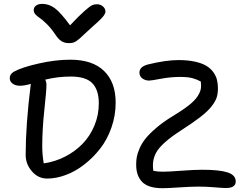

<svg xmlns="http://www.w3.org/2000/svg" viewBox="-20 -946 1276 1001"><path d="M484.9 -923.8Q503.9 -923.8 516.8 -912.4Q529.8 -900.9 529.8 -886.2Q529.8 -874.5 515.4 -857.4Q501 -840.3 449.2 -794.9Q435.1 -782.2 418.9 -767.1Q402.8 -752 395.8 -745.6Q388.7 -739.3 378.9 -732.4Q369.1 -725.6 360.1 -723.4Q351.1 -721.2 338.9 -721.2Q315.9 -721.2 299.6 -731.9Q283.2 -742.7 264.2 -772Q243.7 -801.8 221.4 -823.2Q199.2 -844.7 186.3 -853Q173.3 -861.3 164.6 -871.1Q155.8 -880.9 155.8 -893.1Q155.8 -908.2 168 -917Q180.2 -925.8 200.2 -925.8Q234.9 -925.8 265.4 -903.6Q295.9 -881.3 345.2 -814Q392.6 -864.3 420.7 -888.9Q448.7 -913.6 460 -918.7Q471.2 -923.8 484.9 -923.8ZM226.1 -15.1Q178.7 -15.1 146.2 -53Q113.8 -90.8 113.8 -138.2Q113.8 -293.9 140.1 -503.9L141.1 -508.8Q107.9 -499 84 -499Q60.1 -499 45.4 -510.3Q30.8 -521.5 30.8 -538.1Q30.8 -559.6 51.8 -571.8Q92.3 -594.7 180.7 -614.7Q269 -634.8 346.2 -634.8Q462.4 -634.8 522.7 -575.9Q583 -517.1 583 -411.1Q583 -343.8 561 -281Q539.1 -218.3 502.2 -171.1Q465.3 -124 419.2 -88.1Q373 -52.2 323 -33.7Q272.9 -15.1 226.1 -15.1ZM827.1 35.2Q753.9 35.2 721.9 3.2Q689.9 -28.8 689.9 -87.9Q689.9 -108.9 693.1 -127.4Q696.3 -146 707.8 -172.6Q719.2 -199.2 739.3 -224.1Q759.3 -249 795.9 -280.3Q832.5 -311.5 882.8 -341.8Q933.6 -372.6 964.4 -397Q995.1 -421.4 1009.3 -442.9Q1023.4 -464.4 1026.6 -481.2Q1029.8 -498 1026.9 -521Q1005.4 -532.7 982.2 -538.8Q959 -544.9 918.9 -544.9Q869.1 -544.9 818.8 -535.4Q768.6 -525.9 757.8 -525.9Q737.8 -525.9 722.4 -536.9Q707 -547.9 707 -567.9Q707 -599.6 754.9 -610.8Q845.2 -632.8 911.1 -632.8Q959 -632.8 995.6 -624.8Q1032.2 -616.7 1054.7 -603.5Q1077.1 -590.3 1091.3 -571Q1105.5 -551.8 1110.8 -531.2Q1116.2 -510.7 1116.2 -485.8Q1116.2 -459 1109.9 -438.5Q1103.5 -418 1083.5 -392.1Q1063.5 -366.2 1024.9 -336.2Q986.3 -306.2 923.8 -266.1Q870.1 -231.4 838.4 -202.6Q806.6 -173.8 794.2 -150.4Q781.7 -127 778.6 -103.3Q775.4 -79.6 779.8 -55.2Q803.7 -50.8 829.1 -50.8Q858.4 -50.8 926 -55.9Q993.7 -61 1034.2 -61Q1124.5 -61 1166.7 -47.1Q1209 -33.2 1209 0Q1209 34.2 1158.2 34.2Q1139.6 34.2 1098.1 30.5Q1056.6 26.9 1013.2 26.9Q977.5 26.9 915.3 31Q853 35.2 827.1 35.2ZM200.2 -184.1Q200.2 -139.6 208 -94.2Q266.6 -102.5 319.1 -129.4Q371.6 -156.2 410.6 -196.5Q449.7 -236.8 472.4 -291.5Q495.1 -346.2 495.1 -407.2Q495.1 -477.1 461.4 -512Q427.7 -546.9 349.1 -546.9Q280.3 -546.9 215.8 -530.8Q222.2 -518.1 222.2 -502.9Q222.2 -475.1 211.2 -373Q200.2 -271 200.2 -184.1Z"/></svg>

Font: Shantell Sans Irregular Bouncy
Style: Regular
Weight: 400
Designer: Stephen Nixon, Anya Danilova, Shantell Martin
Foundry: Arrow Type
Version: Version 1.006;[9816181b4]